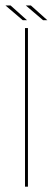

<svg xmlns="http://www.w3.org/2000/svg" viewBox="-34 -698 209 718"><path d="M59.5 0H70.5V-593H59.5ZM127 -622.5H143L81.5 -677.5H62.5ZM51 -622.5H67L5.5 -677.5H-13.5Z"/></svg>

Font: Anybody Thin Thin
Style: Regular
Weight: 250
Version: Version 1.113;gftools[0.9.25]